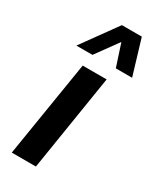

<svg xmlns="http://www.w3.org/2000/svg" viewBox="-192 -808 716 868"><g transform="rotate(30 166.0 -374.0)"><path d="M30 0 111 -501H236L156 0ZM41 -565 173 -748H277L332 -565H247L209 -681L125 -565Z"/></g></svg>

Font: Nunito Sans 7pt Condensed
Style: Bold Italic
Weight: 700
Width: 3
Italic angle: -9°
Designer: Vernon Adams
Foundry: Vernon Adams
Version: Version 3.101;gftools[0.9.27]